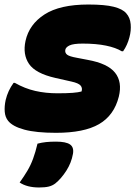

<svg xmlns="http://www.w3.org/2000/svg" viewBox="-36 -577 606 850"><path d="M218 -164Q260 -164 285.5 -166Q311 -168 325 -172Q330 -187 321 -198Q312 -209 280 -216L209 -232Q121 -252 92.5 -294Q64 -336 77 -396Q93 -469 161 -513Q229 -557 355 -557Q428 -557 467.5 -547Q507 -537 523 -518Q540 -499 542.5 -470Q545 -441 537 -412Q528 -377 509 -350H503Q477 -366 433.5 -375Q390 -384 330 -384Q289 -384 272 -376Q255 -368 253 -356Q251 -343 261 -335Q271 -327 305 -321L352 -312Q441 -296 473.5 -255Q506 -214 490 -149Q469 -66 402.5 -27.5Q336 11 212 11Q124 11 72 -3Q20 -17 0 -42Q-13 -58 -15 -82Q-17 -106 -11 -134Q-1 -176 24 -210H30Q74 -185 120 -174.5Q166 -164 218 -164ZM130 59Q149 54 168 52Q187 50 212 50Q256 50 274 62.5Q292 75 287 104Q280 144 257.5 179Q235 214 209 235Q196 245 179.5 249Q163 253 137 253Q84 253 51 231Q71 203 85.5 178.5Q100 154 110.5 125.5Q121 97 130 59Z"/></svg>

Font: Recursive Sn Csl St Blk
Style: Italic
Weight: 900
Italic angle: -15°
Version: Version 1.079;hotconv 1.0.112;makeotfexe 2.5.65598; ttfautoh